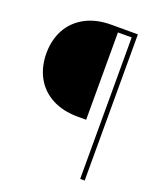

<svg xmlns="http://www.w3.org/2000/svg" viewBox="-136 -813 748 898"><g transform="rotate(20 238.0 -364.0)"><path d="M303.2 -704.1V-269.5H262.2Q186.5 -269.5 132.3 -298.8Q78.1 -328.1 50 -380.1Q22 -432.1 22 -499Q22 -564.9 50 -616.7Q78.1 -668.5 132.3 -698Q186.5 -727.5 262.2 -727.5H390.1V-704.1ZM371.6 -727.5H394V0H371.6Z"/></g></svg>

Font: Intratopia Thin
Style: Regular
Weight: 100
Designer: Rasmus Andersson
Foundry: rsms
Version: Version 3.000;Glyphs 3.2.3 (3260)